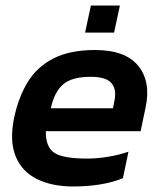

<svg xmlns="http://www.w3.org/2000/svg" viewBox="-20 -665 583 695"><path d="M288 -547 309 -645H414L393 -547ZM245 10Q168 10 113.5 -17Q59 -44 36.5 -99.5Q14 -155 31 -238Q47 -314 81 -369Q115 -424 174.5 -454Q234 -484 324 -484Q434 -484 480.5 -426.5Q527 -369 507 -276L489 -190H146Q145 -133 176.5 -112Q208 -91 295 -91Q333 -91 374 -98Q415 -105 445 -116L425 -20Q389 -5 343 2.5Q297 10 245 10ZM164 -273H389L394 -299Q403 -340 384 -363.5Q365 -387 308 -387Q241 -387 209 -360Q177 -333 164 -273Z"/></svg>

Font: Kanit Medium
Style: Italic
Weight: 500
Italic angle: -12°
Designer: Katatrad Team
Foundry: CadsonDemak
Version: Version 2.000; ttfautohint (v1.8.3)